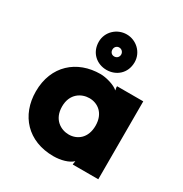

<svg xmlns="http://www.w3.org/2000/svg" viewBox="-172 -860 954 1003"><g transform="rotate(30 305.0 -358.5)"><path d="M303 -125C256 -125 200 -156 200 -235C200 -313 256 -344 303 -344C353 -344 402 -310 402 -235C402 -159 353 -125 303 -125ZM42 -235C42 -91 136 13 290 13C335 13 381 0 403 -22L400 -4V0H554V-470H396V-462L399 -446C378 -467 323 -482 290 -482C149 -482 42 -390 42 -235ZM197 -624C197 -557 247 -516 305 -516C363 -516 413 -557 413 -624C413 -684 363 -730 305 -730C247 -730 197 -684 197 -624ZM279 -624C279 -638 289 -651 305 -651C321 -651 332 -638 332 -624C332 -609 321 -597 305 -597C289 -597 279 -609 279 -624Z"/></g></svg>

Font: Kreadon Extra Bold
Style: Regular
Weight: 800
Designer: kohakuno
Foundry: StudioGnu
Version: Version 1.000;Glyphs 3.1.2 (3151)